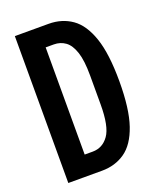

<svg xmlns="http://www.w3.org/2000/svg" viewBox="-133 -791 717 872"><g transform="rotate(-20 225.0 -355.0)"><path d="M45 0V-710H208Q272 -710 320 -676.5Q368 -643 394.5 -565.5Q421 -488 421 -355Q421 -222 394.5 -144.5Q368 -67 320 -33.5Q272 0 208 0ZM159 -96H198Q246 -96 275.5 -137.5Q305 -179 305 -285V-425Q305 -497 291.5 -538Q278 -579 254 -596.5Q230 -614 198 -614H159Z"/></g></svg>

Font: Special Gothic Condensed Medium
Style: Regular
Weight: 500
Width: 3
Designer: Alistair McCready
Foundry: Monolith
Version: Version 1.000; ttfautohint (v1.8.4.7-5d5b)